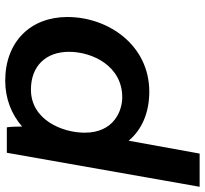

<svg xmlns="http://www.w3.org/2000/svg" viewBox="-44 -716 766 717"><g transform="rotate(90 338.5 -357.0)"><path d="M455 0H550L677 -720H553L505 -455C465 -503 402 -532 322 -532C148 -532 43 -379 43 -226C43 -88 136 6 281 6C347 6 406 -17 452 -57C452 -34 453 -12 455 0ZM343 -431C393 -431 475 -400 475 -291C475 -207 427 -90 314 -90C227 -90 173 -145 173 -232C173 -320 226 -431 343 -431Z"/></g></svg>

Font: Fixel Display SemiBold
Style: Italic
Weight: 600
Italic angle: -10°
Designer: AlfaBravo + MacPaw
Foundry: Kyrylo Tkachov, Marchela Mozhyna, Serhii Makarenko, Maria Weinstein, Zakhar Kryvoshyya
Version: Version 1.210;Glyphs 3.2 (3217)